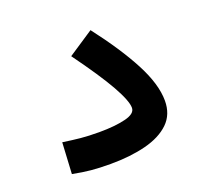

<svg xmlns="http://www.w3.org/2000/svg" viewBox="-93 -604 772 718"><g transform="rotate(-20 293.0 -245.0)"><path d="M232.4 3.4Q187 3.4 155 0.2Q123 -2.9 83 -10.7L89.8 -134.8Q130.4 -128.9 160.2 -126Q189.9 -123 234.4 -123Q294.9 -123 336.9 -133.1Q378.9 -143.1 378.9 -167Q378.9 -194.8 343.3 -258.1Q307.6 -321.3 231.4 -425.8L332.5 -492.7Q414.1 -386.7 459 -301Q503.9 -215.3 503.9 -149.9Q503.9 -95.2 469 -61.5Q434.1 -27.8 372.8 -12.2Q311.5 3.4 232.4 3.4Z"/></g></svg>

Font: Cascadia Mono PL SemiBold
Style: Regular
Weight: 600
Monospace: yes
Designer: Aaron Bell
Foundry: Saja Typeworks
Version: Version 2404.023; ttfautohint (v1.8.4)